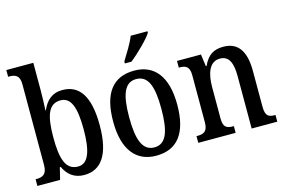

<svg xmlns="http://www.w3.org/2000/svg" viewBox="-97 -986 1806 1216"><g transform="rotate(-15 805.5 -378.0)"><path d="M321 10C431 10 496 -76 496 -269C496 -461 435 -546 324 -546C255 -546 216 -507 191 -449H188C190 -478 192 -543 192 -578V-760H15V-716H21C59 -716 90 -707 90 -648V-116C90 -53 57 -44 21 -44H15V0H164L183 -78H189C213 -26 254 10 321 10ZM297 -52C216 -52 192 -129 192 -270C192 -412 217 -486 296 -486C364 -486 391 -416 391 -271C391 -129 364 -52 297 -52Z M751 -619V-606H794C845 -646 921 -721 942 -756V-766H832C815 -721 779 -665 751 -619ZM793 10C931 10 1004 -81 1004 -269C1004 -456 925 -547 796 -547C656 -547 584 -456 584 -269C584 -81 664 10 793 10ZM795 -44C718 -44 689 -121 689 -269C689 -417 717 -492 794 -492C872 -492 900 -417 900 -269C900 -121 872 -44 795 -44Z M1070 0H1315V-44H1310C1272 -44 1246 -52 1246 -111V-318C1246 -402 1268 -480 1340 -480C1400 -480 1420 -428 1420 -343V0H1588V-44H1583C1545 -44 1522 -53 1522 -116V-351C1522 -487 1471 -547 1380 -547C1317 -547 1277 -523 1247 -457H1242L1231 -536H1074V-492H1079C1116 -492 1144 -483 1144 -425V-115C1144 -53 1115 -44 1076 -44H1070Z"/></g></svg>

Font: Noto Serif Georgian Condensed Medium
Style: Regular
Weight: 500
Width: 3
Designer: Monotype Design Team, Akaki Razmadze
Foundry: Google LLC
Version: Version 2.003